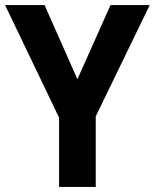

<svg xmlns="http://www.w3.org/2000/svg" viewBox="-20 -785 608 754"><path d="M284 -474 155 -765H0L212 -323V-51H356V-328L568 -765H414Z"/></svg>

Font: Noto Sans Tamil UI SemiCondensed
Style: Bold
Weight: 700
Width: 4
Designer: Jelle Bosma - Monotype Design Team
Foundry: Monotype Imaging Inc.
Version: Version 2.004